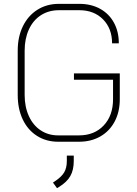

<svg xmlns="http://www.w3.org/2000/svg" viewBox="-20 -728 710 997"><path d="M72 -235V-465Q72 -537 99 -592Q126 -647 174.5 -677.5Q223 -708 286 -708H392Q453 -708 499.5 -682.5Q546 -657 571.5 -610.5Q597 -564 597 -503H562Q562 -580 515 -627.5Q468 -675 392 -675H286Q233 -675 192.5 -649Q152 -623 130 -575Q108 -527 108 -465V-235Q108 -173 130 -125Q152 -77 191.5 -51Q231 -25 282 -25H390Q470 -25 518.5 -76.5Q567 -128 567 -213V-314H364V-347H602V-213Q602 -147 575.5 -97Q549 -47 501 -19.5Q453 8 390 8H282Q220 8 172 -22.5Q124 -53 98 -108Q72 -163 72 -235ZM255 220 264 214Q299 191 313 167.5Q327 144 327 108V80H363V108Q363 155 345 186.5Q327 218 286 243L276 249Z"/></svg>

Font: Bai Jamjuree ExtraLight
Style: Regular
Weight: 275
Designer: Katatrad Aksorn Co.,Ltd.
Foundry: Cadson Demak Co.,Ltd.
Version: Version 1.000; ttfautohint (v1.6)